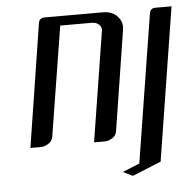

<svg xmlns="http://www.w3.org/2000/svg" viewBox="-45 -483 654 653"><g transform="rotate(-5 282.0 -156.5)"><path d="M350.1 108.9 408.2 85 488.8 -420.9Q491.7 -438 508.8 -438H564L481 85L382.8 125ZM43.9 0 109.9 -420.9Q112.8 -438 130.9 -438H331.1Q360.4 -438 378.9 -418.9Q393.6 -403.3 393.6 -383.8Q393.6 -377.9 393.1 -375L338.9 -30.8Q336.4 -16.1 324.2 -8.8Q311 0 297.9 0H261.2L320.8 -375Q323.2 -388.2 313.5 -397Q304.2 -405.8 289.1 -405.8H181.2L121.1 -30.8Q118.7 -16.6 106 -8.8Q92.8 0 80.1 0Z"/></g></svg>

Font: Hhenum
Style: Italic
Weight: 400
Designer: T. Christopher White
Version: Version 1.0